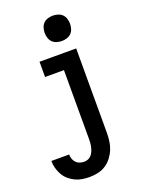

<svg xmlns="http://www.w3.org/2000/svg" viewBox="-177 -832 854 1137"><g transform="rotate(-20 250.0 -263.5)"><path d="M185 223Q162 223 139 219.5Q116 216 95 206Q74 196 56 180.5Q38 165 26.5 144.5Q15 124 9 101.5Q3 79 3 56H115Q115 70 119.5 83.5Q124 97 134 107.5Q144 118 157.5 122.5Q171 127 185 127Q198 127 210 122Q222 117 230.5 107Q239 97 244 85Q249 73 252 60.5Q255 48 256 35.5Q257 23 257 10V-424H138V-520H369V10Q369 37 365.5 63.5Q362 90 352 114.5Q342 139 325.5 160.5Q309 182 287 196.5Q265 211 238.5 217Q212 223 185 223ZM305 -590Q289 -590 273 -595Q257 -600 246 -611Q235 -622 230 -638Q225 -654 225 -670Q225 -686 230 -702Q235 -718 246 -729Q257 -740 273 -745Q289 -750 305 -750Q321 -750 337 -745Q353 -740 364 -729Q375 -718 380 -702Q385 -686 385 -670Q385 -654 380 -638Q375 -622 364 -611Q353 -600 337 -595Q321 -590 305 -590Z"/></g></svg>

Font: Iosevka Term Curly
Style: Bold
Weight: 700
Designer: Belleve Invis
Foundry: Belleve Invis
Version: Version 32.3.0